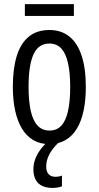

<svg xmlns="http://www.w3.org/2000/svg" viewBox="-20 -692 480 935"><path d="M397.9 -268.6Q397.9 -205.1 387.2 -153.8Q376.5 -102.5 354.5 -65.9Q332.5 -29.3 298.8 -9.8Q265.1 9.8 219.2 9.8Q175.3 9.8 142.1 -9.8Q108.9 -29.3 86.9 -65.7Q64.9 -102.1 53.7 -153.6Q42.5 -205.1 42.5 -268.6Q42.5 -357.4 61.5 -419.2Q80.6 -481 120.1 -513.4Q159.7 -545.9 220.7 -545.9Q277.8 -545.9 317.4 -514.4Q356.9 -482.9 377.4 -421.1Q397.9 -359.4 397.9 -268.6ZM119.1 -268.6Q119.1 -198.7 129.9 -151.4Q140.6 -104 163.3 -80.1Q186 -56.2 221.2 -56.2Q255.9 -56.2 278.1 -79.6Q300.3 -103 311 -150.1Q321.8 -197.3 321.8 -268.6Q321.8 -338.4 311 -385.5Q300.3 -432.6 278.1 -456.3Q255.9 -480 220.7 -480Q167 -480 143.1 -427Q119.1 -374 119.1 -268.6ZM339.8 -671.9V-614.3H101.1V-671.9ZM205.1 119.1Q205.1 143.6 216.8 156.2Q228.5 168.9 250 168.9Q261.2 168.9 268.8 167Q276.4 165 281.7 163.1V215.3Q273.4 218.8 261.7 220.9Q250 223.1 235.8 223.1Q189.5 223.1 166 199.7Q142.6 176.3 142.6 131.8Q142.6 106.4 152.1 81.3Q161.6 56.2 179.9 32.5Q198.2 8.8 223.6 -11.7L267.1 0Q232.9 34.2 219 62Q205.1 89.8 205.1 119.1Z"/></svg>

Font: Open Sans Condensed
Style: Regular
Weight: 400
Width: 3
Designer: Monotype Design Team
Foundry: Monotype Imaging Inc.
Version: Version 3.000